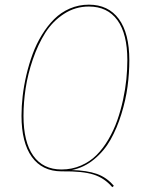

<svg xmlns="http://www.w3.org/2000/svg" viewBox="-20 -710 611 806"><path d="M281.2 3.9Q344.7 5.4 386.5 20Q428.2 34.7 458 70.3L451.2 75.7Q418.9 37.6 373 22.9Q327.1 8.3 242.2 9.3H238.3H237.8Q156.7 8.8 113.5 -51.5Q70.3 -111.8 70.3 -224.1Q70.3 -264.2 75.2 -306.9Q80.1 -349.6 90.8 -395.5Q101.6 -441.4 117.2 -483.6Q132.8 -525.9 156 -563.7Q179.2 -601.6 207.3 -629.6Q235.4 -657.7 272.9 -674.1Q310.5 -690.4 353 -690.4Q434.6 -690.4 478.8 -630.4Q522.9 -570.3 522.9 -457Q522.9 -402.8 515.4 -346.4Q507.8 -290 489.5 -231Q471.2 -171.9 444.3 -124Q417.5 -76.2 375.2 -41.3Q333 -6.3 281.2 3.9ZM78.6 -223.6Q78.6 -114.3 119.6 -56.4Q160.6 1.5 238.3 1.5Q281.7 1.5 319.6 -14.9Q357.4 -31.2 385.3 -59.1Q413.1 -86.9 435.3 -125Q457.5 -163.1 472.2 -204.6Q486.8 -246.1 496.6 -291.3Q506.3 -336.4 510.5 -377.7Q514.6 -418.9 514.6 -457.5Q514.6 -567.9 472.9 -625.2Q431.2 -682.6 353 -682.6Q295.9 -682.6 248.3 -651.6Q200.7 -620.6 169.9 -571.8Q139.2 -522.9 117.9 -460.9Q96.7 -398.9 87.6 -339.1Q78.6 -279.3 78.6 -223.6Z"/></svg>

Font: Fira Sans Compressed Eight
Style: Italic
Weight: 100
Width: 3
Italic angle: -8°
Designer: Carrois Corporate & Edenspiekermann AG
Foundry: Carrois Corporate GbR & Edenspiekermann AG
Version: Version 4.203;PS 004.203;hotconv 1.0.88;makeotf.lib2.5.64775